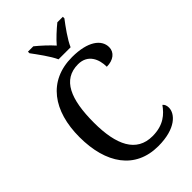

<svg xmlns="http://www.w3.org/2000/svg" viewBox="-275 -1029 1136 1136"><g transform="rotate(-45 293.0 -460.5)"><path d="M290 -771H391C410 -816 457 -880 486 -918V-931H440C408 -905 367 -868 340 -836C312 -868 271 -905 239 -931H194V-918C222 -880 270 -816 290 -771ZM345 10C492 10 550 -57 550 -107C550 -125 544 -139 534 -146C501 -100 455 -56 362 -56C228 -56 173 -170 173 -358C173 -554 222 -669 351 -669C433 -669 461 -601 461 -538C516 -538 553 -567 553 -610C553 -674 487 -724 356 -724C156 -724 52 -576 52 -358C52 -137 152 10 345 10Z"/></g></svg>

Font: Noto Serif Ethiopic SemiCondensed Medium
Style: Regular
Weight: 500
Width: 4
Designer: Monotype Design Team
Foundry: Monotype Imaging Inc.
Version: Version 2.102